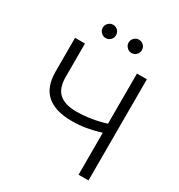

<svg xmlns="http://www.w3.org/2000/svg" viewBox="-205 -1026 1081 1162"><g transform="rotate(30 335.5 -445.5)"><path d="M154.3 -707V-472.7Q154.3 -394 194.6 -359.1Q234.9 -324.2 313.5 -324.2Q414.6 -324.2 517.6 -356.4V-707H586.9V0H517.6V-293Q465.3 -276.9 418 -268.8Q370.6 -260.7 314.5 -260.7Q202.1 -261.7 143.6 -312.7Q85 -363.8 85 -472.7V-707ZM199.2 -843.8Q199.2 -863.3 212.9 -877Q226.6 -890.6 245.1 -890.6Q265.6 -890.6 278.8 -877.2Q292 -863.8 292 -843.8Q292 -825.2 278.6 -811.5Q265.1 -797.9 245.1 -797.9Q227.1 -797.9 213.1 -811.8Q199.2 -825.7 199.2 -843.8ZM379.9 -843.8Q379.9 -863.3 393.6 -877Q407.2 -890.6 425.8 -890.6Q445.8 -890.6 459.2 -877.2Q472.7 -863.8 472.7 -843.8Q472.7 -825.2 459 -811.5Q445.3 -797.9 425.8 -797.9Q407.7 -797.9 393.8 -811.8Q379.9 -825.7 379.9 -843.8Z"/></g></svg>

Font: Pretendard Std Light
Style: Regular
Weight: 300
Designer: Base glyphs from Inter by Rasmus Andersson; Hangeul glyphs from Noto Sans CJK(Source Han Sans) by Jang Soo-young and Kan
Foundry: Kil Hyung-jin
Version: Version 1.309